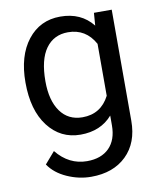

<svg xmlns="http://www.w3.org/2000/svg" viewBox="-84 -604 728 878"><g transform="rotate(-10 280.5 -165.0)"><path d="M46.9 -268.6Q46.9 -392.1 104 -465.1Q161.1 -538.1 255.4 -538.1Q352.1 -538.1 406.2 -469.7L410.6 -528.3H493.2V-12.7Q493.2 89.8 432.4 148.9Q371.6 208 269 208Q211.9 208 157.2 183.6Q102.5 159.2 73.7 116.7L120.6 62.5Q178.7 134.3 262.7 134.3Q328.6 134.3 365.5 97.2Q402.3 60.1 402.3 -7.3V-52.7Q348.1 9.8 254.4 9.8Q161.6 9.8 104.2 -64.9Q46.9 -139.6 46.9 -268.6ZM137.7 -258.3Q137.7 -168.9 174.3 -117.9Q210.9 -66.9 276.9 -66.9Q362.3 -66.9 402.3 -144.5V-385.7Q360.8 -461.4 277.8 -461.4Q211.9 -461.4 174.8 -410.2Q137.7 -358.9 137.7 -258.3Z"/></g></svg>

Font: RobotoInd
Style: Regular
Weight: 400
Designer: Google
Version: Version 2.001101; 2014